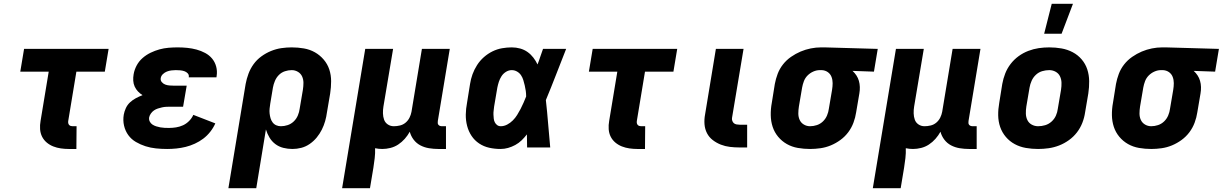

<svg xmlns="http://www.w3.org/2000/svg" viewBox="-20 -778 6451 1013"><path d="M383 8H343Q322 8 301 5Q280 2 261 -5.5Q242 -13 226.5 -26Q211 -39 202 -57Q193 -75 191.5 -96.5Q190 -118 194 -140L237 -400H87L107 -520H553L533 -400H383L340 -140Q339 -134 340 -128.5Q341 -123 344.5 -119Q348 -115 353 -113.5Q358 -112 363 -112H384Z M862 8Q832 8 803 5Q774 2 747.5 -6.5Q721 -15 697 -29Q673 -43 657 -65Q641 -87 634.5 -115Q628 -143 633 -173Q636 -190 644 -207.5Q652 -225 666 -238Q680 -251 697 -260Q714 -269 732 -276Q719 -284 708 -295.5Q697 -307 690.5 -321.5Q684 -336 683 -352.5Q682 -369 685 -386Q689 -410 701 -432.5Q713 -455 732.5 -472Q752 -489 775 -500Q798 -511 821.5 -517.5Q845 -524 869.5 -526Q894 -528 917 -528Q943 -528 968 -525.5Q993 -523 1017 -516.5Q1041 -510 1062.5 -498.5Q1084 -487 1099 -469Q1114 -451 1120.5 -427Q1127 -403 1123 -377L1122 -370H976V-371Q978 -383 970.5 -391Q963 -399 952.5 -402.5Q942 -406 930.5 -407Q919 -408 907 -408Q896 -408 884 -406.5Q872 -405 860.5 -400.5Q849 -396 839.5 -387Q830 -378 828 -366Q826 -354 833.5 -345Q841 -336 851.5 -332Q862 -328 874 -327Q886 -326 898 -326H965L946 -215H879Q868 -215 857 -214.5Q846 -214 835 -211.5Q824 -209 813 -205.5Q802 -202 792.5 -195.5Q783 -189 776 -179Q769 -169 767 -159Q765 -147 770 -137Q775 -127 784 -121Q793 -115 804 -111.5Q815 -108 826 -106Q837 -104 848.5 -103.5Q860 -103 872 -103Q890 -103 909 -106Q928 -109 945.5 -117Q963 -125 977.5 -139.5Q992 -154 1000 -172L1116 -127Q1106 -104 1089.5 -83Q1073 -62 1052.5 -46.5Q1032 -31 1008 -20Q984 -9 959.5 -3Q935 3 910.5 5.5Q886 8 862 8Z M1185 215 1276 -335Q1281 -362 1291 -389Q1301 -416 1318 -439.5Q1335 -463 1359 -480.5Q1383 -498 1410 -509Q1437 -520 1464.5 -524Q1492 -528 1519 -528Q1552 -528 1583.5 -522.5Q1615 -517 1641.5 -502Q1668 -487 1688 -463.5Q1708 -440 1717.5 -411Q1727 -382 1727 -349.5Q1727 -317 1722 -285L1705 -185Q1702 -162 1695.5 -139Q1689 -116 1678 -94Q1667 -72 1651 -52.5Q1635 -33 1614 -18.5Q1593 -4 1569.5 2Q1546 8 1523 8Q1498 8 1474.5 2Q1451 -4 1432.5 -18Q1414 -32 1402 -52Q1390 -72 1383 -95L1332 215ZM1462 -112Q1480 -112 1498 -118Q1516 -124 1530 -137.5Q1544 -151 1551.5 -169Q1559 -187 1561 -204L1578 -304Q1581 -323 1581 -341Q1581 -359 1574 -374.5Q1567 -390 1552 -399Q1537 -408 1519 -408Q1501 -408 1483 -402Q1465 -396 1451.5 -382.5Q1438 -369 1430.5 -351Q1423 -333 1420 -316L1406 -232Q1404 -219 1402.5 -205.5Q1401 -192 1402.5 -179Q1404 -166 1407.5 -154Q1411 -142 1418.5 -132Q1426 -122 1437.5 -117Q1449 -112 1462 -112Z M1785 215 1907 -520H2054L2003 -216Q2000 -198 2000.5 -180Q2001 -162 2006.5 -146.5Q2012 -131 2026 -121.5Q2040 -112 2058 -112Q2074 -112 2090.5 -116Q2107 -120 2120 -131Q2133 -142 2140.5 -157Q2148 -172 2151 -188L2206 -520H2353L2290 -140Q2289 -134 2289.5 -128.5Q2290 -123 2293.5 -119Q2297 -115 2302 -113.5Q2307 -112 2313 -112H2333V8H2293Q2268 8 2243.5 4Q2219 0 2198 -11Q2177 -22 2162.5 -41Q2148 -60 2142 -83Q2131 -63 2115.5 -45.5Q2100 -28 2081 -15.5Q2062 -3 2040 2.5Q2018 8 1997 8Q1987 8 1978 7Q1969 6 1959 4Q1960 30 1957 56Q1954 82 1950 107L1932 215Z M2621 8Q2590 8 2561 1.5Q2532 -5 2508 -21Q2484 -37 2468 -61Q2452 -85 2444.5 -114Q2437 -143 2437.5 -173.5Q2438 -204 2444 -235L2460 -335Q2464 -361 2473 -386Q2482 -411 2497 -434.5Q2512 -458 2533 -476.5Q2554 -495 2578.5 -507Q2603 -519 2629 -523.5Q2655 -528 2680 -528Q2703 -528 2724.5 -522Q2746 -516 2763.5 -503.5Q2781 -491 2794 -474Q2807 -457 2816 -438Q2824 -458 2830.5 -478.5Q2837 -499 2845 -520H2967Q2940 -452 2914 -384.5Q2888 -317 2860 -250Q2867 -188 2872 -125Q2877 -62 2883 0H2761Q2761 -17 2760.5 -34Q2760 -51 2760 -69Q2747 -52 2732 -37.5Q2717 -23 2698.5 -13Q2680 -3 2660.5 2.5Q2641 8 2621 8ZM2622 -112Q2639 -112 2655.5 -120.5Q2672 -129 2685.5 -142.5Q2699 -156 2708.5 -171.5Q2718 -187 2726.5 -203Q2735 -219 2742 -235.5Q2749 -252 2756 -269Q2756 -284 2754 -298.5Q2752 -313 2748.5 -327.5Q2745 -342 2741 -355.5Q2737 -369 2729 -381Q2721 -393 2708 -400.5Q2695 -408 2680 -408Q2664 -408 2649.5 -399Q2635 -390 2626 -376Q2617 -362 2612 -346.5Q2607 -331 2604 -316L2587 -216Q2586 -205 2584.5 -194.5Q2583 -184 2583.5 -173.5Q2584 -163 2585 -152.5Q2586 -142 2590.5 -133Q2595 -124 2603 -118Q2611 -112 2622 -112Z M3383 8H3343Q3322 8 3301 5Q3280 2 3261 -5.5Q3242 -13 3226.5 -26Q3211 -39 3202 -57Q3193 -75 3191.5 -96.5Q3190 -118 3194 -140L3237 -400H3087L3107 -520H3553L3533 -400H3383L3340 -140Q3339 -134 3340 -128.5Q3341 -123 3344.5 -119Q3348 -115 3353 -113.5Q3358 -112 3363 -112H3384Z M3922 0H3882Q3856 0 3831 -3Q3806 -6 3783 -15Q3760 -24 3740.5 -39Q3721 -54 3710 -75.5Q3699 -97 3697 -122.5Q3695 -148 3700 -174L3757 -520H3903L3842 -155Q3841 -147 3844 -139.5Q3847 -132 3852.5 -127.5Q3858 -123 3866.5 -121.5Q3875 -120 3883 -120H3922Z M4254 8Q4221 8 4189.5 2.5Q4158 -3 4131.5 -18Q4105 -33 4085.5 -56.5Q4066 -80 4056.5 -109Q4047 -138 4046.5 -170.5Q4046 -203 4052 -235L4068 -335Q4073 -362 4083 -388.5Q4093 -415 4111 -438Q4129 -461 4153.5 -478Q4178 -495 4204 -506Q4230 -517 4257.5 -522.5Q4285 -528 4312 -528H4331L4611 -520L4591 -400L4478 -404Q4490 -393 4498.5 -380Q4507 -367 4511.5 -351.5Q4516 -336 4516.5 -319Q4517 -302 4514 -285L4497 -185Q4493 -158 4483 -131Q4473 -104 4455.5 -80.5Q4438 -57 4414 -39.5Q4390 -22 4363.5 -11Q4337 0 4309 4Q4281 8 4254 8ZM4254 -112Q4272 -112 4290 -118Q4308 -124 4322 -137.5Q4336 -151 4343.5 -169Q4351 -187 4353 -204L4370 -304Q4373 -322 4373 -339.5Q4373 -357 4367 -372.5Q4361 -388 4347.5 -397.5Q4334 -407 4316 -408H4305Q4288 -408 4271 -400.5Q4254 -393 4241 -380Q4228 -367 4221.5 -350Q4215 -333 4212 -316L4195 -216Q4192 -197 4192 -179Q4192 -161 4199 -145.5Q4206 -130 4221 -121Q4236 -112 4254 -112Z M4585 215 4707 -520H4854L4803 -216Q4800 -198 4800.5 -180Q4801 -162 4806.5 -146.5Q4812 -131 4826 -121.5Q4840 -112 4858 -112Q4874 -112 4890.5 -116Q4907 -120 4920 -131Q4933 -142 4940.5 -157Q4948 -172 4951 -188L5006 -520H5153L5090 -140Q5089 -134 5089.5 -128.5Q5090 -123 5093.5 -119Q5097 -115 5102 -113.5Q5107 -112 5113 -112H5133V8H5093Q5068 8 5043.5 4Q5019 0 4998 -11Q4977 -22 4962.5 -41Q4948 -60 4942 -83Q4931 -63 4915.5 -45.5Q4900 -28 4881 -15.5Q4862 -3 4840 2.5Q4818 8 4797 8Q4787 8 4778 7Q4769 6 4759 4Q4760 30 4757 56Q4754 82 4750 107L4732 215Z M5457 8Q5424 8 5392.5 2.5Q5361 -3 5334 -17.5Q5307 -32 5287 -55.5Q5267 -79 5257 -108Q5247 -137 5246.5 -169.5Q5246 -202 5252 -235L5268 -335Q5273 -363 5283.5 -390Q5294 -417 5312 -440.5Q5330 -464 5354 -481.5Q5378 -499 5405.5 -509.5Q5433 -520 5460.5 -524Q5488 -528 5516 -528Q5549 -528 5580.5 -522.5Q5612 -517 5639.5 -502.5Q5667 -488 5687 -464.5Q5707 -441 5716.5 -412Q5726 -383 5726.5 -350.5Q5727 -318 5722 -285L5705 -185Q5701 -157 5690.5 -130Q5680 -103 5662 -79.5Q5644 -56 5619.5 -38.5Q5595 -21 5568 -10.5Q5541 0 5513 4Q5485 8 5457 8ZM5457 -112Q5476 -112 5494.5 -117.5Q5513 -123 5528 -136.5Q5543 -150 5551 -168Q5559 -186 5561 -204L5578 -304Q5581 -323 5580.5 -341.5Q5580 -360 5572.5 -375.5Q5565 -391 5549.5 -399.5Q5534 -408 5516 -408Q5497 -408 5478.5 -402.5Q5460 -397 5445.5 -383.5Q5431 -370 5423 -352Q5415 -334 5412 -316L5395 -216Q5392 -197 5392.5 -178.5Q5393 -160 5400.5 -144.5Q5408 -129 5423.5 -120.5Q5439 -112 5457 -112ZM5489 -600 5529 -758H5641L5581 -600Z M6054 8Q6021 8 5989.5 2.5Q5958 -3 5931.5 -18Q5905 -33 5885.5 -56.5Q5866 -80 5856.5 -109Q5847 -138 5846.5 -170.5Q5846 -203 5852 -235L5868 -335Q5873 -362 5883 -388.5Q5893 -415 5911 -438Q5929 -461 5953.5 -478Q5978 -495 6004 -506Q6030 -517 6057.5 -522.5Q6085 -528 6112 -528H6131L6411 -520L6391 -400L6278 -404Q6290 -393 6298.5 -380Q6307 -367 6311.5 -351.5Q6316 -336 6316.5 -319Q6317 -302 6314 -285L6297 -185Q6293 -158 6283 -131Q6273 -104 6255.5 -80.5Q6238 -57 6214 -39.5Q6190 -22 6163.5 -11Q6137 0 6109 4Q6081 8 6054 8ZM6054 -112Q6072 -112 6090 -118Q6108 -124 6122 -137.5Q6136 -151 6143.5 -169Q6151 -187 6153 -204L6170 -304Q6173 -322 6173 -339.5Q6173 -357 6167 -372.5Q6161 -388 6147.5 -397.5Q6134 -407 6116 -408H6105Q6088 -408 6071 -400.5Q6054 -393 6041 -380Q6028 -367 6021.5 -350Q6015 -333 6012 -316L5995 -216Q5992 -197 5992 -179Q5992 -161 5999 -145.5Q6006 -130 6021 -121Q6036 -112 6054 -112Z"/></svg>

Font: Iosevka Aile Heavy
Style: Italic
Weight: 900
Italic angle: -9°
Designer: Belleve Invis
Foundry: Belleve Invis
Version: Version 31.1.0; ttfautohint (v1.8.4)